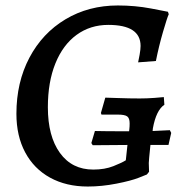

<svg xmlns="http://www.w3.org/2000/svg" viewBox="-20 -670 681 702"><path d="M530 -140Q524 -82 524 -74L525 -42L517 -32Q515 -31 487 -20Q459 -9 405.5 1.5Q352 12 301 12Q222 12 163 -20.5Q104 -53 72 -113Q40 -173 40 -254Q40 -369 87.5 -459Q135 -549 219.5 -599.5Q304 -650 411 -650Q474 -650 532 -639Q590 -628 594 -627L597 -618Q591 -605 576 -553.5Q561 -502 550 -447L485 -442Q487 -450 490.5 -470Q494 -490 494 -502Q494 -579 376 -579Q310 -579 260 -542.5Q210 -506 182.5 -438Q155 -370 155 -278Q155 -172 199 -111Q243 -50 321 -50Q363 -50 394.5 -62.5Q426 -75 440 -84L446 -140L319 -139L314 -147L327 -191Q362 -190 452 -190L453 -199Q454 -207 454 -219Q454 -238 445 -244.5Q436 -251 411 -251H351L349 -257L365 -313Q371 -313 412 -311.5Q453 -310 491 -310Q517 -310 544 -312Q571 -314 579 -315L581 -287Q551 -267 539 -201L538 -191L601 -194L606 -184L596 -140Z"/></svg>

Font: Alegreya SC Medium
Style: Italic
Weight: 500
Italic angle: -7°
Designer: Juan Pablo del Peral
Foundry: Huerta Tipografica
Version: Version 2.007; ttfautohint (v1.6)